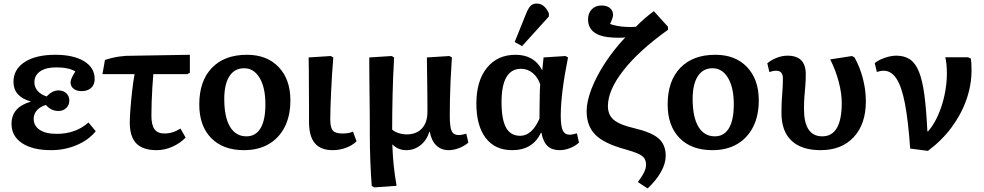

<svg xmlns="http://www.w3.org/2000/svg" viewBox="-20 -833 5550 1083"><path d="M268 14Q164 14 104.5 -25.5Q45 -65 45 -134Q45 -228 152 -259V-261Q56 -289 56 -371Q56 -442 119 -483Q182 -524 292 -524Q395 -524 454.5 -487.5Q514 -451 514 -388Q514 -355 494 -337Q474 -319 440 -319Q412 -319 395 -332.5Q378 -346 378 -369Q378 -388 405 -430Q368 -453 297 -453Q239 -453 206.5 -430.5Q174 -408 174 -369Q174 -341 192.5 -320Q211 -299 243 -289Q275 -323 310 -323Q337 -323 354 -307Q371 -291 371 -266Q371 -240 353.5 -223.5Q336 -207 310 -207Q268 -207 239 -241Q206 -231 188 -210.5Q170 -190 170 -163Q170 -123 204 -100.5Q238 -78 300 -78Q407 -78 479 -142L520 -93Q481 -44 413.5 -15Q346 14 268 14Z M864 14Q786 14 749 -24Q712 -62 712 -142Q712 -168 715.5 -215.5Q719 -263 725 -316.5Q731 -370 739 -415H558L572 -495Q587 -500 609 -505.5Q631 -511 652.5 -514Q674 -517 690 -518L1051 -524V-423L1037 -415H845Q842 -383 839.5 -342.5Q837 -302 835.5 -260Q834 -218 834 -181Q834 -128 851.5 -104Q869 -80 907 -80Q955 -80 998 -108L1027 -57Q995 -24 951.5 -5Q908 14 864 14Z M1356 14Q1238 14 1171 -54.5Q1104 -123 1104 -244Q1104 -376 1175 -450Q1246 -524 1373 -524Q1486 -524 1552 -454.5Q1618 -385 1618 -267Q1618 -180 1586 -117Q1554 -54 1495.5 -20Q1437 14 1356 14ZM1370 -64Q1422 -64 1449.5 -109.5Q1477 -155 1477 -245Q1477 -339 1444.5 -393.5Q1412 -448 1357 -448Q1303 -448 1274 -403Q1245 -358 1245 -275Q1245 -172 1277.5 -118Q1310 -64 1370 -64Z M1856 14Q1789 14 1756 -25Q1723 -64 1723 -147Q1723 -178 1723 -228.5Q1723 -279 1722.5 -334Q1722 -389 1722 -436Q1722 -483 1721 -509L1846 -517L1860 -509Q1856 -465 1853 -414Q1850 -363 1847.5 -313.5Q1845 -264 1844 -223Q1843 -182 1843 -158Q1843 -113 1857.5 -96.5Q1872 -80 1911 -80Q1950 -80 1971 -91L1991 -36Q1968 -13 1932 0.5Q1896 14 1856 14Z M2091 224 2077 216Q2072 155 2069 77.5Q2066 0 2066 -67Q2066 -83 2066 -118.5Q2066 -154 2065.5 -200Q2065 -246 2064.5 -295Q2064 -344 2063.5 -388.5Q2063 -433 2063 -465Q2063 -497 2063 -509L2189 -517L2203 -509Q2197 -405 2194.5 -300.5Q2192 -196 2192 -102Q2205 -90 2227.5 -82.5Q2250 -75 2274 -75Q2329 -75 2360 -108.5Q2391 -142 2391 -202Q2391 -211 2391 -240.5Q2391 -270 2390.5 -310Q2390 -350 2389.5 -390Q2389 -430 2388.5 -462.5Q2388 -495 2388 -509L2515 -517L2529 -509Q2524 -435 2521.5 -378Q2519 -321 2518 -273.5Q2517 -226 2517 -181Q2517 -115 2528 -93Q2539 -71 2569 -71Q2583 -71 2610 -79L2622 -29Q2601 -10 2570 2Q2539 14 2511 14Q2469 14 2441.5 -12Q2414 -38 2404 -90H2402Q2387 -42 2352 -14Q2317 14 2272 14Q2226 14 2195 -17H2193Q2195 43 2200.5 97.5Q2206 152 2217 215Z M2869 14Q2772 14 2719.5 -55Q2667 -124 2667 -249Q2667 -377 2726.5 -450.5Q2786 -524 2888 -524Q2992 -524 3037 -439H3039L3046 -509L3170 -517L3184 -509Q3164 -410 3153.5 -326.5Q3143 -243 3143 -181Q3143 -121 3154.5 -97Q3166 -73 3195 -73Q3207 -73 3234 -81L3246 -29Q3225 -9 3195 2.5Q3165 14 3136 14Q3094 14 3069 -9Q3044 -32 3034 -84H3031Q2985 14 2869 14ZM2914 -67Q2981 -67 3023 -164Q3023 -190 3023.5 -225.5Q3024 -261 3024.5 -295.5Q3025 -330 3027 -357Q3014 -397 2985 -421Q2956 -445 2919 -445Q2809 -445 2809 -257Q2809 -159 2834.5 -113Q2860 -67 2914 -67ZM2925 -573 2883 -596 2950 -762Q2962 -790 2974.5 -801.5Q2987 -813 3008 -813Q3051 -813 3076 -758V-740Z M3633 230 3578 194Q3603 160 3613.5 138Q3624 116 3624 96Q3624 74 3614 59.5Q3604 45 3578.5 33.5Q3553 22 3506 9Q3388 -23 3338.5 -72.5Q3289 -122 3289 -206Q3289 -261 3316.5 -332Q3344 -403 3393 -478Q3442 -553 3507 -622Q3487 -620 3471.5 -620Q3456 -620 3437 -621Q3297 -628 3297 -724Q3297 -759 3318 -780.5Q3339 -802 3373 -802Q3403 -802 3420.5 -787.5Q3438 -773 3438 -748Q3438 -733 3421 -698Q3435 -692 3461 -687Q3487 -682 3517 -681Q3544 -680 3567 -682Q3591 -707 3616 -728.5Q3641 -750 3668 -770L3748 -682V-665Q3584 -548 3496.5 -436Q3409 -324 3409 -235Q3409 -185 3442 -157Q3475 -129 3557 -110Q3655 -87 3695 -52Q3735 -17 3735 46Q3735 89 3708.5 136.5Q3682 184 3633 230Z M3998 14Q3880 14 3813 -54.5Q3746 -123 3746 -244Q3746 -376 3817 -450Q3888 -524 4015 -524Q4128 -524 4194 -454.5Q4260 -385 4260 -267Q4260 -180 4228 -117Q4196 -54 4137.5 -20Q4079 14 3998 14ZM4012 -64Q4064 -64 4091.5 -109.5Q4119 -155 4119 -245Q4119 -339 4086.5 -393.5Q4054 -448 3999 -448Q3945 -448 3916 -403Q3887 -358 3887 -275Q3887 -172 3919.5 -118Q3952 -64 4012 -64Z M4609 14Q4501 14 4444.5 -39.5Q4388 -93 4388 -195Q4388 -240 4390 -271.5Q4392 -303 4394 -330.5Q4396 -358 4396 -390Q4396 -434 4359 -434Q4338 -434 4320 -426L4308 -476Q4332 -496 4362.5 -507.5Q4393 -519 4422 -519Q4525 -519 4525 -415Q4525 -378 4522.5 -349Q4520 -320 4517.5 -289.5Q4515 -259 4515 -219Q4515 -64 4618 -64Q4728 -64 4728 -253Q4728 -307 4711 -371.5Q4694 -436 4663 -498L4786 -517L4800 -509Q4830 -456 4847 -391Q4864 -326 4864 -262Q4864 -133 4795.5 -59.5Q4727 14 4609 14Z M5214 18 5114 5Q5103 -152 5084.5 -248.5Q5066 -345 5036.5 -389.5Q5007 -434 4965 -434Q4946 -434 4926 -427L4914 -477Q4934 -494 4969.5 -506.5Q5005 -519 5036 -519Q5081 -519 5112 -498.5Q5143 -478 5163 -429.5Q5183 -381 5194 -298.5Q5205 -216 5211 -92H5215Q5248 -130 5271.5 -183.5Q5295 -237 5308 -298Q5321 -359 5321 -420Q5321 -474 5312 -510H5440L5456 -503Q5458 -491 5459 -478Q5460 -465 5460 -436Q5460 -352 5430.5 -269Q5401 -186 5346 -112.5Q5291 -39 5214 18Z"/></svg>

Font: Literata SemiBold
Style: Regular
Weight: 600
Designer: Latin by Veronika Burian and Jose Scaglione. Greek by Irene Vlachou. Cyrillic by Vera Evstafieva.
Foundry: TypeTogether
Version: Version 3.103; ttfautohint (v1.8.4.7-5d5b);gftools[0.9.29]